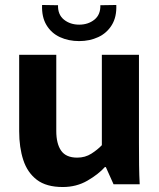

<svg xmlns="http://www.w3.org/2000/svg" viewBox="-20 -740 637 771"><path d="M232 11Q166 11 128 -18Q90 -47 73.5 -97.5Q57 -148 57 -213V-520H206V-214Q206 -163 225.5 -135Q245 -107 290 -107Q322 -107 347 -123Q372 -139 389 -157V-520H538V-166Q538 -118 538.5 -77Q539 -36 541 0H436L405 -69H401Q375 -40 331 -14.5Q287 11 232 11ZM298 -575Q255 -575 220.5 -591Q186 -607 166.5 -639.5Q147 -672 149 -720L213 -719Q212 -681 237 -661Q262 -641 298 -641Q334 -641 359 -661Q384 -681 383 -719L447 -720Q449 -672 429 -639.5Q409 -607 374.5 -591Q340 -575 298 -575Z"/></svg>

Font: Murecho SemiBold
Style: Regular
Weight: 600
Designer: Neil Summerour
Foundry: Positype
Version: Version 1.010; ttfautohint (v1.8.3)